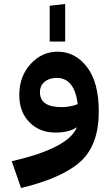

<svg xmlns="http://www.w3.org/2000/svg" viewBox="-20 -667 565 966"><path d="M308 -647V-458H230V-638ZM270 -407Q358 -407 417.5 -330Q477 -253 477 -106Q477 61 386.5 144.5Q296 228 86 279L39 144Q325 79 367 -27Q328 0 259 0Q179 0 128 -52Q77 -104 77 -189Q77 -283 134 -345Q191 -407 270 -407ZM181 -203Q181 -128 290 -128Q332 -128 371 -143Q355 -275 265 -275Q228 -275 204.5 -255.5Q181 -236 181 -203Z"/></svg>

Font: FiraGO
Style: Bold
Weight: 700
Designer: bBox Type
Foundry: bBox Type GmbH
Version: Version 1.001;PS 001.001;hotconv 1.0.88;makeotf.lib2.5.64775